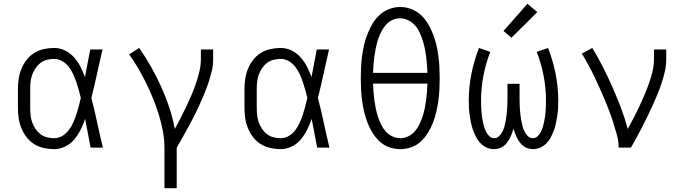

<svg xmlns="http://www.w3.org/2000/svg" viewBox="-20 -782 3640 1017"><path d="M267 8Q239 8 212 2Q185 -4 161.5 -18.5Q138 -33 121 -55Q104 -77 93.5 -102.5Q83 -128 79 -155.5Q75 -183 75 -210V-310Q75 -337 79 -364.5Q83 -392 93.5 -417.5Q104 -443 121 -465Q138 -487 161.5 -501.5Q185 -516 212 -522Q239 -528 267 -528Q297 -528 324.5 -514.5Q352 -501 372 -478.5Q392 -456 406 -429Q420 -402 430 -374Q437 -410 444 -447Q451 -484 458 -520H523Q508 -456 494 -391.5Q480 -327 464 -263Q481 -198 495 -132Q509 -66 525 0H460Q453 -38 445.5 -76Q438 -114 431 -152Q421 -123 407 -95Q393 -67 373.5 -43.5Q354 -20 325.5 -6Q297 8 267 8ZM267 -50Q290 -50 310 -62Q330 -74 344 -92.5Q358 -111 367.5 -132Q377 -153 384 -174.5Q391 -196 397 -218.5Q403 -241 408 -263Q403 -285 397 -306.5Q391 -328 383.5 -349.5Q376 -371 366.5 -391.5Q357 -412 343 -429.5Q329 -447 309 -458.5Q289 -470 267 -470Q247 -470 228 -465Q209 -460 194 -448.5Q179 -437 168 -420.5Q157 -404 150.5 -386Q144 -368 142 -348.5Q140 -329 140 -310V-210Q140 -191 142 -171.5Q144 -152 150.5 -134Q157 -116 168 -99.5Q179 -83 194 -71.5Q209 -60 228 -55Q247 -50 267 -50Z M851 215V0Q851 -45 842.5 -89Q834 -133 821 -175.5Q808 -218 791 -259.5Q774 -301 754.5 -341Q735 -381 712.5 -419.5Q690 -458 664 -494L717 -528Q751 -480 780 -428.5Q809 -377 833.5 -323Q858 -269 876.5 -213Q895 -157 906 -99Q922 -128 937 -157.5Q952 -187 966.5 -217Q981 -247 994 -277.5Q1007 -308 1017.5 -339Q1028 -370 1036 -402.5Q1044 -435 1044 -468V-520H1109V-468Q1109 -436 1101.5 -405Q1094 -374 1084 -343.5Q1074 -313 1061.5 -283.5Q1049 -254 1036 -225Q1023 -196 1008.5 -167.5Q994 -139 978.5 -111Q963 -83 947.5 -55Q932 -27 916 0V215Z M1467 8Q1439 8 1412 2Q1385 -4 1361.5 -18.5Q1338 -33 1321 -55Q1304 -77 1293.5 -102.5Q1283 -128 1279 -155.5Q1275 -183 1275 -210V-310Q1275 -337 1279 -364.5Q1283 -392 1293.5 -417.5Q1304 -443 1321 -465Q1338 -487 1361.5 -501.5Q1385 -516 1412 -522Q1439 -528 1467 -528Q1497 -528 1524.5 -514.5Q1552 -501 1572 -478.5Q1592 -456 1606 -429Q1620 -402 1630 -374Q1637 -410 1644 -447Q1651 -484 1658 -520H1723Q1708 -456 1694 -391.5Q1680 -327 1664 -263Q1681 -198 1695 -132Q1709 -66 1725 0H1660Q1653 -38 1645.5 -76Q1638 -114 1631 -152Q1621 -123 1607 -95Q1593 -67 1573.5 -43.5Q1554 -20 1525.5 -6Q1497 8 1467 8ZM1467 -50Q1490 -50 1510 -62Q1530 -74 1544 -92.5Q1558 -111 1567.5 -132Q1577 -153 1584 -174.5Q1591 -196 1597 -218.5Q1603 -241 1608 -263Q1603 -285 1597 -306.5Q1591 -328 1583.5 -349.5Q1576 -371 1566.5 -391.5Q1557 -412 1543 -429.5Q1529 -447 1509 -458.5Q1489 -470 1467 -470Q1447 -470 1428 -465Q1409 -460 1394 -448.5Q1379 -437 1368 -420.5Q1357 -404 1350.5 -386Q1344 -368 1342 -348.5Q1340 -329 1340 -310V-210Q1340 -191 1342 -171.5Q1344 -152 1350.5 -134Q1357 -116 1368 -99.5Q1379 -83 1394 -71.5Q1409 -60 1428 -55Q1447 -50 1467 -50Z M2100 8Q2070 8 2041.5 -2Q2013 -12 1991 -32.5Q1969 -53 1953 -79Q1937 -105 1926.5 -132.5Q1916 -160 1909 -189.5Q1902 -219 1898 -248.5Q1894 -278 1892.5 -308Q1891 -338 1891 -368Q1891 -397 1892.5 -427Q1894 -457 1898 -487Q1902 -517 1909 -546Q1916 -575 1927 -603Q1938 -631 1953.5 -657Q1969 -683 1991 -703Q2013 -723 2041.5 -734Q2070 -745 2100 -745Q2130 -745 2158.5 -734Q2187 -723 2209 -703Q2231 -683 2246.5 -657Q2262 -631 2273 -603Q2284 -575 2291 -546Q2298 -517 2302 -487Q2306 -457 2307.5 -427Q2309 -397 2309 -367Q2309 -338 2307.5 -308Q2306 -278 2302 -248.5Q2298 -219 2291 -189.5Q2284 -160 2273.5 -132.5Q2263 -105 2247 -79Q2231 -53 2209 -32.5Q2187 -12 2158.5 -2Q2130 8 2100 8ZM1956 -396H2244Q2243 -419 2241.5 -441Q2240 -463 2237 -485Q2234 -507 2229.5 -528.5Q2225 -550 2218 -571Q2211 -592 2201.5 -612.5Q2192 -633 2177 -649Q2162 -665 2141.5 -675Q2121 -685 2098 -685Q2076 -685 2056 -675Q2036 -665 2022 -648Q2008 -631 1998 -611Q1988 -591 1981.5 -570Q1975 -549 1970.5 -527.5Q1966 -506 1963 -484Q1960 -462 1958.5 -440Q1957 -418 1956 -396ZM2100 -50Q2122 -50 2142.5 -60Q2163 -70 2177.5 -86.5Q2192 -103 2201.5 -123Q2211 -143 2218 -164Q2225 -185 2229.5 -207Q2234 -229 2237 -250.5Q2240 -272 2241.5 -294Q2243 -316 2244 -339H1956Q1957 -316 1958.5 -294Q1960 -272 1963 -250.5Q1966 -229 1970.5 -207Q1975 -185 1982 -164Q1989 -143 1998.5 -123Q2008 -103 2022.5 -86.5Q2037 -70 2057.5 -60Q2078 -50 2100 -50Z M2596 8Q2576 8 2557.5 -0.5Q2539 -9 2525 -23.5Q2511 -38 2502 -55.5Q2493 -73 2486 -92Q2479 -111 2475 -130.5Q2471 -150 2468 -170Q2465 -190 2464 -209.5Q2463 -229 2463 -249Q2463 -321 2477 -391Q2491 -461 2517 -528L2577 -507Q2553 -446 2540.5 -380.5Q2528 -315 2528 -249Q2528 -235 2528.5 -221Q2529 -207 2530 -192.5Q2531 -178 2533 -164Q2535 -150 2538 -136Q2541 -122 2545 -108.5Q2549 -95 2555.5 -82.5Q2562 -70 2572.5 -60Q2583 -50 2598 -50Q2613 -50 2624 -61Q2635 -72 2641.5 -85Q2648 -98 2652 -112.5Q2656 -127 2658.5 -141.5Q2661 -156 2663 -171Q2665 -186 2666 -200.5Q2667 -215 2667.5 -230Q2668 -245 2668 -260V-338H2732V-260Q2732 -245 2732.5 -230Q2733 -215 2734 -200.5Q2735 -186 2737 -171Q2739 -156 2741.5 -141.5Q2744 -127 2748 -112.5Q2752 -98 2758.5 -85Q2765 -72 2776 -61Q2787 -50 2802 -50Q2817 -50 2827.5 -60Q2838 -70 2844.5 -82.5Q2851 -95 2855 -108.5Q2859 -122 2862 -136Q2865 -150 2867 -164Q2869 -178 2870 -192.5Q2871 -207 2871.5 -221Q2872 -235 2872 -249Q2872 -315 2859.5 -380.5Q2847 -446 2823 -507L2883 -528Q2909 -461 2923 -391Q2937 -321 2937 -249Q2937 -229 2936 -209.5Q2935 -190 2932 -170Q2929 -150 2925 -130.5Q2921 -111 2914 -92Q2907 -73 2898 -55.5Q2889 -38 2875 -23.5Q2861 -9 2842.5 -0.5Q2824 8 2804 8Q2790 8 2777 4Q2764 0 2753 -8Q2742 -16 2734 -27Q2726 -38 2719.5 -50Q2713 -62 2708.5 -74.5Q2704 -87 2700 -100Q2696 -87 2691.5 -74.5Q2687 -62 2680.5 -50Q2674 -38 2666 -27Q2658 -16 2647 -8Q2636 0 2623 4Q2610 8 2596 8ZM2689 -582 2647 -618 2774 -762 2826 -718Z M3257 0Q3257 -34 3248 -66.5Q3239 -99 3229 -131Q3219 -163 3207 -194.5Q3195 -226 3182 -257Q3169 -288 3155 -318.5Q3141 -349 3126.5 -379.5Q3112 -410 3096 -439.5Q3080 -469 3062 -498L3117 -528Q3148 -478 3174.5 -425.5Q3201 -373 3224.5 -319.5Q3248 -266 3269 -211Q3290 -156 3305 -99Q3321 -128 3336.5 -157.5Q3352 -187 3366 -217Q3380 -247 3393 -277.5Q3406 -308 3417 -339Q3428 -370 3436 -402.5Q3444 -435 3444 -468V-520H3509V-468Q3509 -436 3502 -405Q3495 -374 3485 -343.5Q3475 -313 3463 -284Q3451 -255 3438 -226Q3425 -197 3411 -168.5Q3397 -140 3382.5 -111.5Q3368 -83 3353 -55.5Q3338 -28 3322 0Z"/></svg>

Font: Iosevka Custom Light Extended
Style: Regular
Weight: 300
Width: 7
Monospace: yes
Designer: Belleve Invis
Foundry: Belleve Invis
Version: Version 11.2.4; ttfautohint (v1.8.4)